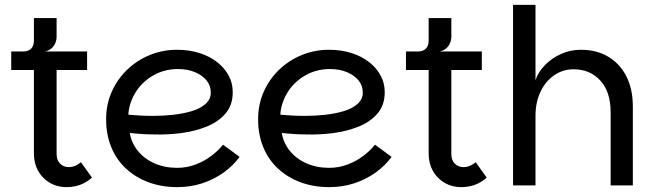

<svg xmlns="http://www.w3.org/2000/svg" viewBox="-20 -760 2686 787"><path d="M253 7Q196 7 157.5 -31.5Q119 -70 119 -133V-473H26V-549H337V-473H212V-129Q212 -103 226.5 -89Q241 -75 261 -75Q276 -75 288.5 -80.5Q301 -86 312 -95L357 -32Q336 -13 310 -3Q284 7 253 7ZM75 -509V-549Q96 -549 107.5 -560.5Q119 -572 119 -594V-686H212V-610Q212 -596 206.5 -583Q201 -570 190 -561Q179 -552 164 -549Z M706 7Q642 7 588.5 -13Q535 -33 496 -69.5Q457 -106 436 -157Q415 -208 415 -271Q415 -333 438.5 -385Q462 -437 502.5 -475.5Q543 -514 595.5 -535Q648 -556 705 -556Q756 -556 798 -542.5Q840 -529 870.5 -505Q901 -481 917.5 -450Q934 -419 934 -382Q934 -330 905 -295.5Q876 -261 828 -241.5Q780 -222 722.5 -214.5Q665 -207 607 -209Q591 -209 572 -210Q553 -211 537 -212.5Q521 -214 512 -215Q518 -176 544 -143Q570 -110 612 -91Q654 -72 706 -72Q746 -72 782.5 -86Q819 -100 847.5 -122Q876 -144 894 -167L962 -117Q936 -81 897 -53Q858 -25 810 -9Q762 7 706 7ZM609 -285Q649 -285 690 -289.5Q731 -294 766 -304.5Q801 -315 822.5 -334Q844 -353 844 -381Q844 -409 826.5 -430.5Q809 -452 778.5 -464.5Q748 -477 710 -477Q653 -477 607.5 -450.5Q562 -424 535.5 -381Q509 -338 506 -290Q524 -288 550.5 -286.5Q577 -285 609 -285Z M1329 7Q1265 7 1211.5 -13Q1158 -33 1119 -69.5Q1080 -106 1059 -157Q1038 -208 1038 -271Q1038 -333 1061.5 -385Q1085 -437 1125.5 -475.5Q1166 -514 1218.5 -535Q1271 -556 1328 -556Q1379 -556 1421 -542.5Q1463 -529 1493.5 -505Q1524 -481 1540.5 -450Q1557 -419 1557 -382Q1557 -330 1528 -295.5Q1499 -261 1451 -241.5Q1403 -222 1345.5 -214.5Q1288 -207 1230 -209Q1214 -209 1195 -210Q1176 -211 1160 -212.5Q1144 -214 1135 -215Q1141 -176 1167 -143Q1193 -110 1235 -91Q1277 -72 1329 -72Q1369 -72 1405.5 -86Q1442 -100 1470.5 -122Q1499 -144 1517 -167L1585 -117Q1559 -81 1520 -53Q1481 -25 1433 -9Q1385 7 1329 7ZM1232 -285Q1272 -285 1313 -289.5Q1354 -294 1389 -304.5Q1424 -315 1445.5 -334Q1467 -353 1467 -381Q1467 -409 1449.5 -430.5Q1432 -452 1401.5 -464.5Q1371 -477 1333 -477Q1276 -477 1230.5 -450.5Q1185 -424 1158.5 -381Q1132 -338 1129 -290Q1147 -288 1173.5 -286.5Q1200 -285 1232 -285Z M1871 7Q1814 7 1775.5 -31.5Q1737 -70 1737 -133V-473H1644V-549H1955V-473H1830V-129Q1830 -103 1844.5 -89Q1859 -75 1879 -75Q1894 -75 1906.5 -80.5Q1919 -86 1930 -95L1975 -32Q1954 -13 1928 -3Q1902 7 1871 7ZM1693 -509V-549Q1714 -549 1725.5 -560.5Q1737 -572 1737 -594V-686H1830V-610Q1830 -596 1824.5 -583Q1819 -570 1808 -561Q1797 -552 1782 -549Z M2083 0V-740H2175V-432Q2187 -466 2214.5 -494Q2242 -522 2280 -539Q2318 -556 2361 -556Q2426 -556 2474 -527Q2522 -498 2548 -446Q2574 -394 2574 -323V0H2483V-300Q2483 -383 2441 -429.5Q2399 -476 2331 -476Q2287 -476 2251.5 -451.5Q2216 -427 2195.5 -384Q2175 -341 2175 -285V0Z"/></svg>

Font: Parkinsans Light
Style: Regular
Weight: 400
Version: Version 1.000